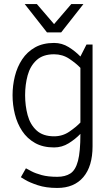

<svg xmlns="http://www.w3.org/2000/svg" viewBox="-20 -720 552 948"><path d="M247 -452Q192 -452 160.5 -423Q129 -394 116.5 -348Q104 -302 104 -250Q104 -198 116.5 -151.5Q129 -105 160.5 -76Q192 -47 247 -47Q289 -47 322.5 -70Q356 -93 377 -115V-385Q356 -407 322.5 -429.5Q289 -452 247 -452ZM108 111Q117 116 136 126Q155 136 186 144.5Q217 153 263 153Q302 153 327.5 136.5Q353 120 365 74.5Q377 29 377 -59Q352 -33 319 -12.5Q286 8 247 8Q192 8 153 -14Q114 -36 89.5 -73Q65 -110 53.5 -156Q42 -202 42 -250Q42 -298 53.5 -344Q65 -390 89.5 -427Q114 -464 153 -486Q192 -508 247 -508Q286 -508 319 -487.5Q352 -467 377 -441L407 -500H437V2Q437 101 391.5 154.5Q346 208 263 208H262Q207 208 166.5 194.5Q126 181 104.5 168Q83 155 83 155ZM282 -560H212L102 -700H162L247 -601L332 -700H392Z"/></svg>

Font: Epunda Sans Light
Style: Regular
Weight: 300
Designer: Simon Atzbach
Foundry: typofactur
Version: Version 2.204; ttfautohint (v1.8.4.7-5d5b)